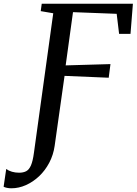

<svg xmlns="http://www.w3.org/2000/svg" viewBox="-128 -763 737 1035"><path d="M-66.5 252Q-79.5 252 -91.2 249.5Q-103 247 -108.5 243.5L-94.5 148Q-81.5 157.5 -63.5 162.8Q-45.5 168 -25 168Q-2.5 168 13 160Q28.5 152 38.8 128.8Q49 105.5 55 60L159 -691.5L91.5 -703L97 -743H588.5L575.5 -580.5H514L501 -688.5L265.5 -697.5L226 -410.5L467.5 -417.5L458 -344L220 -354L166.5 24Q159.5 72.5 137.5 114.2Q115.5 156 83 186.8Q50.5 217.5 11.8 234.8Q-27 252 -66.5 252Z"/></svg>

Font: Merriweather 36pt
Style: Italic
Weight: 400
Italic angle: -7.8°
Version: Version 2.101